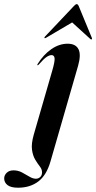

<svg xmlns="http://www.w3.org/2000/svg" viewBox="-149 -657 460 918"><path d="M224.5 -343 92.5 114.5Q73.5 181 34 210.8Q-5.5 240.5 -62.5 240.5Q-97 240.5 -113 228Q-129 215.5 -129 196Q-129 181 -117 169.2Q-105 157.5 -84.5 157.5Q-62.5 157.5 -43.8 167.5Q-25 177.5 -8.5 187.5Q8 197.5 22.5 197.5Q34.5 197.5 43.2 189.5Q52 181.5 52 166.5Q52 152.5 41.5 139Q31 125.5 19.5 106.5Q8 87.5 4 59Q0 30.5 12.5 -13.5L101.5 -321.5Q113.5 -363 112 -378.2Q110.5 -393.5 97.5 -393.5Q87 -393.5 73.5 -384.5Q60 -375.5 37.5 -349.5Q33 -344.5 30.5 -345Q27.5 -345.5 31.5 -352Q59 -396 96.5 -422Q134 -448 174.5 -448Q212.5 -448 226 -422.2Q239.5 -396.5 224.5 -343ZM70.3 -475.8Q65.2 -473.5 63.5 -475Q62.4 -477.5 65.9 -481.9L204.7 -628.6Q212.6 -637.3 218 -637.2Q223.5 -637 227.4 -627.9L290.2 -475.8Q292.5 -471.3 289.1 -468.9Q287.3 -466.9 283.6 -470L196 -549.8Z"/></svg>

Font: Fraunces 144pt SemiBold
Style: Italic
Weight: 600
Italic angle: -16°
Version: Version 1.000;[0bf87f6ff]